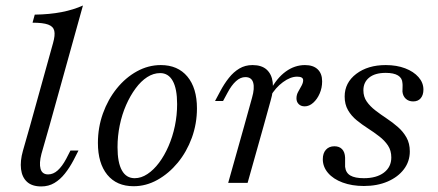

<svg xmlns="http://www.w3.org/2000/svg" viewBox="-20 -661 1582 694"><path d="M88.7 -206.5 171.8 -505.6Q179.8 -533.9 176.2 -549.6Q172.6 -565.3 154 -572.2Q135.5 -579 97.6 -579L105.6 -608.1Q159.7 -608.9 202.8 -617.3Q246 -625.8 279.8 -641.1L158.9 -206.5ZM129.8 -104.8Q121 -71 126.6 -50.8Q132.3 -30.6 154 -30.6Q172.6 -30.6 188.7 -45.2Q204.8 -59.7 219.4 -87.1L234.7 -116.9H263.7L246 -82.3Q231.5 -54.8 214.5 -33.5Q197.6 -12.1 176.6 0.4Q155.6 12.9 129 12.9Q96 12.9 77.8 -3.6Q59.7 -20.2 56 -49.6Q52.4 -79 62.9 -116.1L88.7 -206.5H158.9Z M462.9 12.1Q401.6 12.1 367.7 -29.4Q333.9 -71 333.9 -144.4Q333.9 -200 352 -250.8Q370.2 -301.6 402 -341.1Q433.9 -380.6 475 -403.2Q516.1 -425.8 561.3 -425.8Q622.6 -425.8 657.3 -384.3Q691.9 -342.7 691.9 -269.4Q691.9 -213.7 673.4 -162.9Q654.8 -112.1 622.6 -73Q590.3 -33.9 549.2 -10.9Q508.1 12.1 462.9 12.1ZM466.9 -16.9Q490.3 -16.9 512.9 -31.9Q535.5 -46.8 554.8 -72.6Q574.2 -98.4 589.1 -132.7Q604 -166.9 612.1 -205.6Q620.2 -244.4 620.2 -284.7Q620.2 -340.3 604.4 -368.5Q588.7 -396.8 558.9 -396.8Q534.7 -396.8 512.1 -382.3Q489.5 -367.7 470.2 -341.5Q450.8 -315.3 435.9 -281.5Q421 -247.6 412.9 -208.5Q404.8 -169.4 404.8 -129Q404.8 -73.4 420.6 -45.2Q436.3 -16.9 466.9 -16.9Z M862.9 -206.5 891.1 -308.1Q900.8 -341.9 895.2 -362.1Q889.5 -382.3 866.9 -382.3Q849.2 -382.3 833.1 -367.7Q816.9 -353.2 802.4 -325.8L786.3 -296H757.3L775.8 -330.6Q790.3 -358.1 807.3 -379.4Q824.2 -400.8 845.2 -413.3Q866.1 -425.8 892.7 -425.8Q925.8 -425.8 944 -409.3Q962.1 -392.7 965.7 -363.7Q969.4 -334.7 958.1 -296.8L933.1 -206.5ZM804.8 0 862.9 -206.5H933.1L875 0ZM1081.5 -276.6Q1067.7 -276.6 1059.7 -284.7Q1051.6 -292.7 1051.6 -305.6Q1051.6 -318.5 1058.1 -329.8Q1064.5 -341.1 1070.2 -351.6Q1075.8 -362.1 1075.8 -371Q1075.8 -383.9 1054 -383.9Q1029.8 -383.9 1002.8 -364.1Q975.8 -344.4 956.5 -311.3L957.3 -334.7Q980.6 -379 1012.9 -402.4Q1045.2 -425.8 1082.3 -425.8Q1112.1 -425.8 1128.2 -410.5Q1144.4 -395.2 1144.4 -366.9Q1144.4 -343.5 1135.5 -323Q1126.6 -302.4 1112.1 -289.5Q1097.6 -276.6 1081.5 -276.6Z M1295.2 11.3Q1252.4 11.3 1218.5 -1.2Q1184.7 -13.7 1165.7 -35.9Q1146.8 -58.1 1146.8 -85.5Q1146.8 -107.3 1158.1 -119.8Q1169.4 -132.3 1188.7 -132.3Q1206.5 -132.3 1216.5 -121.8Q1226.6 -111.3 1227.4 -91.1Q1227.4 -83.9 1227.4 -74.2Q1227.4 -64.5 1227.4 -58.1Q1229.8 -36.3 1246.4 -26.6Q1262.9 -16.9 1295.2 -16.9Q1341.1 -16.9 1367.7 -37.1Q1394.4 -57.3 1394.4 -91.9Q1394.4 -116.9 1382.3 -135.1Q1370.2 -153.2 1350.8 -168.1Q1331.5 -183.1 1310.1 -196.8Q1288.7 -210.5 1269.4 -226.2Q1250 -241.9 1237.9 -262.9Q1225.8 -283.9 1225.8 -312.1Q1225.8 -362.1 1267.7 -394Q1309.7 -425.8 1374.2 -425.8Q1413.7 -425.8 1444.4 -414.1Q1475 -402.4 1492.7 -382.3Q1510.5 -362.1 1510.5 -337.1Q1510.5 -317.7 1500.8 -306Q1491.1 -294.4 1473.4 -294.4Q1457.3 -294.4 1446.8 -304Q1436.3 -313.7 1434.7 -329.8Q1434.7 -337.9 1435.1 -346.4Q1435.5 -354.8 1434.7 -360.5Q1433.9 -379 1418.5 -388.3Q1403.2 -397.6 1374.2 -397.6Q1335.5 -397.6 1314.5 -380.6Q1293.5 -363.7 1293.5 -334.7Q1293.5 -311.3 1305.6 -294Q1317.7 -276.6 1337.1 -261.7Q1356.5 -246.8 1377.8 -232.7Q1399.2 -218.5 1418.1 -202Q1437.1 -185.5 1449.2 -164.1Q1461.3 -142.7 1461.3 -113.7Q1461.3 -77.4 1439.9 -49.2Q1418.5 -21 1381 -4.8Q1343.5 11.3 1295.2 11.3Z"/></svg>

Font: Playfair 5pt SemiExpanded Light Light
Style: Italic
Weight: 300
Italic angle: -15.6°
Version: Version 2.203